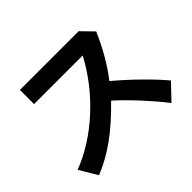

<svg xmlns="http://www.w3.org/2000/svg" viewBox="-159 -899 1237 1237"><g transform="rotate(-45 460.0 -280.0)"><path d="M772 95Q720 28 650 -48.5Q580 -125 508 -191Q402 -82 307.5 -14Q213 54 113 94L40 -28Q206 -92 350 -224.5Q494 -357 584 -526H141V-655H676L755 -574Q683 -408 589 -288Q673 -217 748 -143Q823 -69 872 -10Z"/></g></svg>

Font: BM Euljiro oraeorae
Style: Regular
Weight: 400
Designer: Bongjin Kim; Bomjun Kim; Myungsoo Han; Hyesun Chae; Mikyoung Jeong; Wujin Sim; Minjae Kang; Suwha Jang;
Foundry: Sandoll Inc.
Version: Version 1.000;hotconv 1.0.109;makeexe 2.5.65596